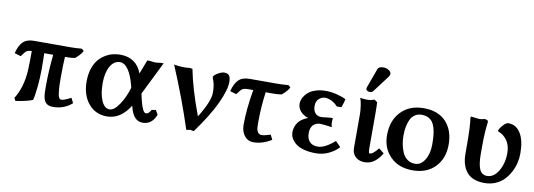

<svg xmlns="http://www.w3.org/2000/svg" viewBox="-55 -1015 3803 1367"><g transform="rotate(10 1846.5 -331.0)"><path d="M138.2 -210Q141.1 -260.7 141.1 -356Q115.2 -355.5 102.8 -345.9Q90.3 -336.4 69.8 -306.2L23.9 -319.8Q37.6 -376 64.9 -403.1Q92.3 -430.2 144 -430.2H405.8Q438.5 -430.2 490.2 -434.1L504.9 -419.9Q498.5 -407.7 489.7 -396.7Q481 -385.7 474.1 -379.4Q467.3 -373 453.1 -360.8Q428.2 -356 396 -356H380.9Q377 -293.9 377 -206.1Q377 -152.8 378.9 -127.9Q382.3 -82.5 388.9 -66.7Q395.5 -50.8 408.2 -50.8Q426.8 -50.8 477.1 -77.1L495.1 -41Q437.5 9.8 357.9 9.8Q322.8 9.8 304.9 -9.5Q287.1 -28.8 284.2 -75.2Q283.2 -86.4 283.2 -120.1Q283.2 -236.8 295.9 -356H231Q232.9 -317.9 232.9 -241.2Q232.9 -179.2 226.3 -113Q219.7 -46.9 210.9 -15.1Q171.9 2 87.9 14.2L77.1 -5.9Q129.9 -89.4 138.2 -210Z M1053.7 -90.8 1084 -96.2 1102.1 -64.9Q1073.7 9.8 1005.9 9.8Q937.5 9.8 914.1 -92.8L912.6 -96.2Q845.7 9.8 748 9.8Q665 9.8 614 -51.3Q563 -112.3 563 -211.9Q563 -262.2 576.2 -302.5Q589.4 -342.8 610.1 -367.9Q630.9 -393.1 658.4 -409.9Q686 -426.8 712.6 -433.3Q739.3 -439.9 766.6 -439.9Q882.8 -439.9 923.8 -332Q937 -367.7 962.9 -433.1Q983.9 -433.1 993.7 -431.2L1022 -428.2Q1027.8 -428.2 1037.4 -429.7Q1046.9 -431.2 1048.8 -431.2Q1056.6 -433.1 1081.1 -433.1L960.9 -189.9L962.9 -192.9Q964.4 -181.6 969.7 -161.6Q975.1 -141.6 976.1 -136.2Q995.6 -60.1 1018.1 -60.1Q1038.1 -60.1 1053.7 -90.8ZM757.8 -43Q791 -43 826.9 -96.4Q862.8 -149.9 884.8 -223.1L883.8 -221.2Q883.3 -225.1 881.3 -231.9Q879.4 -238.8 878.9 -241.2Q861.8 -308.1 834.7 -347.7Q807.6 -387.2 773.9 -387.2Q731 -387.2 704.3 -341.1Q677.7 -294.9 677.7 -219.2Q677.7 -140.6 699.5 -91.8Q721.2 -43 757.8 -43Z M1271.5 -433.1 1289.6 -429.2Q1317.4 -287.1 1386.7 -103Q1462.4 -225.6 1462.4 -285.2Q1462.4 -296.4 1461.9 -306.4Q1461.4 -316.4 1460.7 -323.7Q1460 -331.1 1458.5 -339.4Q1457 -347.7 1456.3 -351.8Q1455.6 -356 1453.1 -363.3Q1450.7 -370.6 1450 -372.8Q1449.2 -375 1446.5 -382.3Q1443.8 -389.6 1443.4 -391.1H1444.8Q1444.3 -392.1 1443.1 -395Q1441.9 -397.9 1441.4 -398.9Q1449.2 -414.6 1475.1 -428.7Q1501 -442.9 1517.6 -442.9Q1545.9 -442.9 1555.2 -427Q1564.5 -411.1 1564.5 -383.8Q1564.5 -325.7 1519 -227.3Q1473.6 -128.9 1375.5 5.9Q1352.5 1 1350.6 1L1321.8 5.9Q1253.4 -205.6 1155.8 -437Q1191.9 -430.2 1225.6 -430.2Q1259.3 -430.2 1271.5 -433.1Z M1890.1 -356H1832Q1816.9 -245.6 1816.9 -143.1V-134.8Q1816.9 -120.6 1817.1 -113.5Q1817.4 -106.4 1818.4 -94.7Q1819.3 -83 1822.3 -76.7Q1825.2 -70.3 1829.6 -63.5Q1834 -56.6 1841.8 -53.7Q1849.6 -50.8 1859.9 -50.8Q1873.5 -50.8 1919.9 -64.9L1937 -30.8Q1872.6 9.8 1807.1 9.8Q1766.6 9.8 1741.9 -21.5Q1717.3 -52.7 1717.3 -103Q1717.3 -211.9 1742.2 -356H1703.1Q1675.3 -356 1662.8 -346.9Q1650.4 -337.9 1627.9 -306.2L1582 -319.8Q1596.2 -376.5 1623.5 -403.3Q1650.9 -430.2 1703.1 -430.2H1898.9Q1934.1 -430.2 1983.9 -434.1L1999 -419.9Q1992.7 -407.7 1983.9 -396.7Q1975.1 -385.7 1968.3 -379.4Q1961.4 -373 1947.3 -360.8Q1922.4 -356 1890.1 -356Z M2253.9 -391.1Q2231.4 -390.1 2211.7 -372.6Q2191.9 -355 2191.9 -320.8Q2191.9 -287.1 2208.3 -269Q2224.6 -251 2251 -251Q2261.7 -251 2299.8 -255.9Q2315.4 -257.8 2335 -257.8Q2335 -256.8 2334.5 -251.5Q2334 -246.1 2334 -245.1Q2334 -242.2 2333.5 -236.3Q2333 -230.5 2333 -226.1Q2333 -210 2338.9 -192.9Q2336.9 -192.9 2318.4 -195.6Q2299.8 -198.2 2280.8 -200.2Q2261.7 -202.1 2252 -202.1Q2241.2 -202.1 2230.5 -198.5Q2219.7 -194.8 2208.7 -186.8Q2197.8 -178.7 2190.9 -162.6Q2184.1 -146.5 2184.1 -124Q2184.1 -83 2204.8 -61Q2225.6 -39.1 2263.2 -39.1Q2314 -39.1 2385.3 -101.1L2422.9 -63Q2396 -33.2 2353.3 -12Q2310.5 9.3 2258.8 9.8Q2209 9.8 2170.9 -0.7Q2132.8 -11.2 2111.3 -29.1Q2089.8 -46.9 2079.3 -66.9Q2068.8 -86.9 2068.8 -108.9Q2068.8 -147.9 2090.8 -179.2Q2112.8 -210.4 2161.1 -228Q2126 -239.7 2105 -263.4Q2084 -287.1 2084 -318.8Q2084 -332 2088.9 -347.2Q2093.8 -362.3 2106.2 -379.2Q2118.7 -396 2137 -409.2Q2155.3 -422.4 2185.1 -431.2Q2214.8 -439.9 2251 -439.9Q2288.1 -440.4 2329.3 -430.7Q2370.6 -420.9 2399.9 -405.8Q2398.4 -392.6 2381.8 -345.2L2348.1 -344.2Q2329.6 -365.7 2304.2 -378.4Q2278.8 -391.1 2253.9 -391.1Z M2605 -439 2626 -423.8Q2627.9 -387.7 2627.9 -339.8V-94.2Q2627.9 -55.2 2635.7 -55.2Q2660.2 -55.2 2696.8 -103L2734.9 -73.2Q2715.3 -38.1 2684.1 -12.9Q2652.8 12.2 2610.8 12.2Q2570.3 12.2 2545.2 -11.2Q2520 -34.7 2520 -74.2V-319.8Q2520 -343.8 2515.1 -378.4Q2510.3 -413.1 2502 -434.1Q2525.4 -429.2 2555.7 -429.2Q2578.1 -429.2 2605 -439ZM2627.9 -675.8Q2648.9 -675.8 2666.5 -664.6Q2684.1 -653.3 2684.1 -637.2Q2684.1 -630.9 2674.8 -616.2Q2619.6 -541.5 2585 -497.1Q2576.7 -486.8 2562 -486.8Q2549.3 -486.8 2541.5 -492.2Q2533.7 -497.6 2533.7 -504.9L2536.1 -517.1L2586.9 -657.2Q2594.2 -675.8 2627.9 -675.8Z M2735.8 -205.1Q2735.8 -312 2797.4 -376Q2858.9 -439.9 2961.4 -439.9Q3065.9 -439.9 3122.8 -378.9Q3179.7 -317.9 3179.7 -213.9Q3179.7 -114.3 3119.6 -52.2Q3059.6 9.8 2957.5 9.8Q2856 9.8 2795.9 -51.3Q2735.8 -112.3 2735.8 -205.1ZM2954.6 -391.1Q2925.8 -391.1 2904.8 -376.7Q2883.8 -362.3 2872.8 -337.4Q2861.8 -312.5 2856.7 -283.9Q2851.6 -255.4 2851.6 -222.2Q2851.6 -191.4 2856.9 -162.1Q2862.3 -132.8 2874.5 -103.8Q2886.7 -74.7 2910.4 -56.9Q2934.1 -39.1 2966.8 -39.1Q3009.3 -39.1 3036.9 -83.7Q3064.5 -128.4 3064.5 -195.8Q3064.5 -232.9 3061.8 -261Q3059.1 -289.1 3051.8 -314.5Q3044.4 -339.8 3032.5 -356Q3020.5 -372.1 3001 -381.6Q2981.4 -391.1 2954.6 -391.1Z M3416.5 -250V-188Q3416.5 -117.2 3432.1 -80.1Q3447.8 -43 3487.3 -43Q3535.6 -43 3568.6 -98.1Q3601.6 -153.3 3601.6 -228Q3601.6 -283.7 3575.7 -319.8Q3549.8 -356 3509.8 -369.1V-378.9Q3517.6 -397 3537.4 -418Q3557.1 -439 3572.8 -439Q3629.9 -439 3661.6 -386.7Q3693.4 -334.5 3693.4 -241.2Q3693.4 -207 3685.3 -172.6Q3677.2 -138.2 3659.7 -105.2Q3642.1 -72.3 3617.4 -46.6Q3592.8 -21 3556.6 -5.6Q3520.5 9.8 3477.5 9.8Q3390.1 9.8 3349.4 -38.8Q3308.6 -87.4 3308.6 -172.9V-233.9Q3308.6 -372.1 3299.3 -429.2L3301.8 -439.9Q3350.6 -433.1 3366.7 -433.1Q3382.8 -433.1 3397.5 -439Q3426.8 -439 3426.8 -422.9Q3416.5 -345.2 3416.5 -250Z"/></g></svg>

Font: Linear Smooth
Style: Bold
Weight: 700
Designer: Philipp H. Poll, Flanker
Foundry: Philipp H. Poll, reworked by Flanker
Version: Version 1.061 | FøM Fix